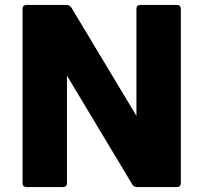

<svg xmlns="http://www.w3.org/2000/svg" viewBox="-20 -754 820 774"><path d="M87 0Q71 0 71 -16V-718Q71 -734 87 -734H249Q260 -734 268 -723L530 -287V-718Q530 -734 546 -734H693Q709 -734 709 -718V-16Q709 0 693 0H532Q519 0 513 -11L250 -449V-16Q250 0 234 0Z"/></svg>

Font: LINE Seed Sans ExtraBold
Style: Regular
Weight: 800
Designer: LINE VX Design & Dalton Maag Ltd & Sandoll Inc
Foundry: Dalton Maag Ltd
Version: Version 1.003